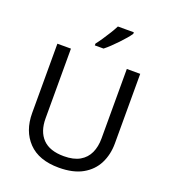

<svg xmlns="http://www.w3.org/2000/svg" viewBox="-167 -1066 1064 1198"><g transform="rotate(20 365.5 -467.0)"><path d="M640 -252Q640 -178 610 -118.5Q580 -59 518.5 -24.5Q457 10 362 10Q229 10 159.5 -62.5Q90 -135 90 -254V-714H180V-251Q180 -164 226.5 -116Q273 -68 367 -68Q432 -68 472.5 -91.5Q513 -115 532 -156.5Q551 -198 551 -252V-714H640ZM514 -934Q505 -920 488 -900Q471 -880 450.5 -858.5Q430 -837 409.5 -817.5Q389 -798 371 -784H313V-796Q328 -815 345.5 -841Q363 -867 380 -894.5Q397 -922 408 -944H514Z"/></g></svg>

Font: Noto Sans Thai
Style: Regular
Weight: 400
Designer: Monotype Design Team
Foundry: Monotype Imaging Inc.
Version: Version 2.001